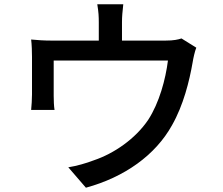

<svg xmlns="http://www.w3.org/2000/svg" viewBox="-20 -828 1040 894"><path d="M554 -808H433C439 -772 440 -750 440 -725V-639H222C185 -639 156 -641 125 -644C128 -621 129 -585 129 -563V-388C129 -366 127 -337 125 -316H234C231 -333 230 -362 230 -382V-546H762C751 -459 722 -350 670 -270C610 -181 510 -113 418 -82C382 -68 336 -55 298 -49L380 46C560 -3 704 -106 781 -245C834 -338 862 -451 877 -538C880 -557 887 -589 894 -606L825 -649C810 -644 790 -639 750 -639H548V-725C548 -750 550 -772 554 -808Z"/></svg>

Font: Source Han Sans JP Medium
Style: Regular
Weight: 500
Designer: Ryoko NISHIZUKA 西塚涼子 (kana, bopomofo & ideographs); Paul D. Hunt (Latin, Greek & Cyrillic); Sandoll Communications 산돌커뮤니
Foundry: Adobe
Version: Version 2.002;hotconv 1.0.116;makeotfexe 2.5.65601